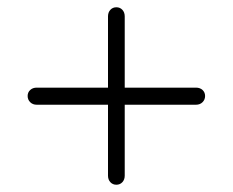

<svg xmlns="http://www.w3.org/2000/svg" viewBox="-20 -548 640 528"><path d="M81 -260Q70 -260 63 -267Q56 -274 56 -284Q56 -294 63 -300.5Q70 -307 81 -307H519Q530 -307 537 -300.5Q544 -294 544 -284Q544 -274 537 -267Q530 -260 519 -260ZM300 -40Q290 -40 283.5 -47Q277 -54 277 -65V-503Q277 -514 283.5 -521Q290 -528 300 -528Q310 -528 316.5 -521Q323 -514 323 -503V-65Q323 -54 316.5 -47Q310 -40 300 -40Z"/></svg>

Font: Nunito VF Beta Light
Style: Regular
Weight: 300
Designer: Vernon Adams
Foundry: newtypography
Version: Version 3.001